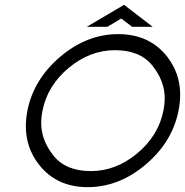

<svg xmlns="http://www.w3.org/2000/svg" viewBox="-20 -770 765 794"><path d="M356 -62.5Q459.5 -62.5 547.4 -135.7Q635.3 -209 655.8 -312.5Q661.1 -339.4 661.1 -364.3Q661.1 -435.1 610.1 -498.8Q559.1 -562.5 455.6 -562.5Q352.1 -562.5 264.2 -489.3Q176.3 -416 155.8 -312.5Q150.4 -285.6 150.4 -260.7Q150.4 -189.9 201.4 -126.2Q252.4 -62.5 356 -62.5ZM342.8 3.9Q213.4 3.9 140.6 -89.8Q86.9 -159.2 86.9 -248Q86.9 -278.8 93.3 -312.5Q119.1 -441.9 229.2 -535.4Q339.4 -628.9 468.8 -628.9Q598.1 -628.9 671.4 -535.6Q725.1 -466.3 725.1 -377.9Q725.1 -346.7 718.3 -312.5Q692.9 -183.1 582.5 -89.6Q472.2 3.9 342.8 3.9ZM481.4 -693.4 423.8 -659.2H338.9L493.2 -750L611.3 -659.2H526.4Z"/></svg>

Font: Juliett
Style: Italic
Weight: 400
Italic angle: -11.25°
Designer: GGBotNet
Foundry: GGBotNet
Version: 0.60